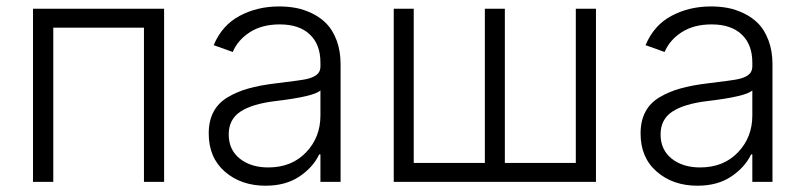

<svg xmlns="http://www.w3.org/2000/svg" viewBox="-20 -573 2538 605"><path d="M84 0V-545.4H497.1V0H433.6V-485.8H147.9V0Z M816.9 12.2Q739.7 12.2 688.7 -32Q637.7 -76.2 637.7 -152.3Q637.7 -191.9 652.6 -220.2Q667.5 -248.5 696.8 -266.1Q726.1 -283.7 762 -293.9Q797.9 -304.2 847.2 -310.1Q931.2 -320.3 945.3 -323.7Q982.9 -332 988.3 -353Q989.7 -357.9 989.7 -363.3V-376Q989.7 -432.6 956.3 -464.4Q922.9 -496.1 861.3 -496.1Q805.7 -496.1 767.6 -471.7Q729.5 -447.3 713.4 -409.2L653.3 -430.7Q679.7 -493.7 735.4 -523.2Q791 -552.7 859.4 -552.7Q886.7 -552.7 911.9 -548.1Q937 -543.5 963.4 -530.8Q989.7 -518.1 1009 -498.3Q1028.3 -478.5 1040.8 -445.6Q1053.2 -412.6 1053.2 -370.6V0H989.7V-86.4H985.8Q966.3 -45.4 923.1 -16.6Q879.9 12.2 816.9 12.2ZM825.2 -45.4Q898.9 -45.4 944.3 -92.8Q989.7 -140.1 989.7 -209V-288.1Q970.2 -269 847.2 -254.4Q774.4 -245.6 737.5 -221.2Q700.7 -196.8 700.7 -149.4Q700.7 -101.1 735.6 -73.2Q770.5 -45.4 825.2 -45.4Z M1220.7 -545.4H1283.7V-59.6H1507.8V-545.4H1570.8V-59.6H1794.4V-545.4H1857.9V0H1220.7Z M2177.7 12.2Q2100.6 12.2 2049.6 -32Q1998.5 -76.2 1998.5 -152.3Q1998.5 -191.9 2013.4 -220.2Q2028.3 -248.5 2057.6 -266.1Q2086.9 -283.7 2122.8 -293.9Q2158.7 -304.2 2208 -310.1Q2292 -320.3 2306.2 -323.7Q2343.8 -332 2349.1 -353Q2350.6 -357.9 2350.6 -363.3V-376Q2350.6 -432.6 2317.1 -464.4Q2283.7 -496.1 2222.2 -496.1Q2166.5 -496.1 2128.4 -471.7Q2090.3 -447.3 2074.2 -409.2L2014.2 -430.7Q2040.5 -493.7 2096.2 -523.2Q2151.9 -552.7 2220.2 -552.7Q2247.6 -552.7 2272.7 -548.1Q2297.9 -543.5 2324.2 -530.8Q2350.6 -518.1 2369.9 -498.3Q2389.2 -478.5 2401.6 -445.6Q2414.1 -412.6 2414.1 -370.6V0H2350.6V-86.4H2346.7Q2327.1 -45.4 2283.9 -16.6Q2240.7 12.2 2177.7 12.2ZM2186 -45.4Q2259.8 -45.4 2305.2 -92.8Q2350.6 -140.1 2350.6 -209V-288.1Q2331.1 -269 2208 -254.4Q2135.3 -245.6 2098.4 -221.2Q2061.5 -196.8 2061.5 -149.4Q2061.5 -101.1 2096.4 -73.2Q2131.3 -45.4 2186 -45.4Z"/></svg>

Font: Interop Light
Style: Regular
Weight: 300
Designer: Rasmus Andersson, Google, Jang Haemin
Foundry: jhaemin
Version: Version 1.007